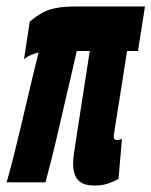

<svg xmlns="http://www.w3.org/2000/svg" viewBox="-28 -564 468 594"><path d="M264.3 10Q229.4 10 213.8 -6.4Q198.2 -22.7 198.2 -58.8Q198.2 -63.3 198.7 -71.1Q199.2 -78.8 202 -97.3Q204.8 -115.7 210.4 -152.2Q215.9 -188.6 225.5 -250.1Q235.1 -311.7 249.7 -406.3H209.5Q201.2 -369.4 191.7 -328.4Q182.1 -287.5 172.1 -244.6Q162.1 -201.7 152.3 -158.7Q142.5 -115.8 132.4 -75.7Q122.2 -35.7 112.7 0H-7.5Q2.4 -34.1 12.4 -73.5Q22.4 -112.9 32.5 -155.5Q42.7 -198.1 52.7 -240.6Q62.7 -283.2 72.4 -324.2Q82.1 -365.3 91.4 -401.8Q81.5 -399.4 69.4 -394.5Q57.4 -389.6 46.3 -380.7L64 -497.1Q84.8 -514.5 103.3 -524.7Q121.7 -534.8 146.5 -539.4Q171.2 -544 209.7 -544H420.5L398.9 -406.3H365Q353.2 -329.5 345.4 -280.4Q337.5 -231.2 333 -203.5Q328.5 -175.8 326.8 -163.5Q325 -151.1 324.5 -147.4Q324 -143.6 324 -142.6Q324 -136 326.5 -133.4Q328.9 -130.8 333.1 -130.8Q340.9 -130.8 349.3 -134.3L338.6 -10.2Q323 -1.7 305.6 4.1Q288.1 10 264.3 10Z"/></svg>

Font: Georama
Style: Italic
Weight: 400
Width: 2
Italic angle: -9°
Designer: Jean-Baptiste Levee
Foundry: Production Type
Version: Version 1.000